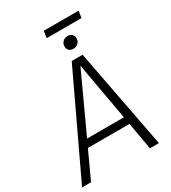

<svg xmlns="http://www.w3.org/2000/svg" viewBox="-241 -1036 1022 1147"><g transform="rotate(-30 270.5 -462.5)"><path d="M414 -187H127L41 0H-21L303 -685H378L509 0H447ZM405 -238 334 -635 151 -238ZM309 -781Q309 -801 322.5 -814Q336 -827 356 -827Q374 -827 385 -816.5Q396 -806 396 -789Q396 -769 382.5 -756Q369 -743 349 -743Q331 -743 320 -753.5Q309 -764 309 -781ZM242 -878 249 -925H489L482 -878Z"/></g></svg>

Font: Fira Sans Light
Style: Italic
Weight: 300
Italic angle: -8°
Designer: bBox Type GmbH & Carrois Corporate GbR & Edenspiekermann AG
Foundry: bBox Type GmbH & Carrois Corporate GbR & Edenspiekermann AG
Version: Version 4.301